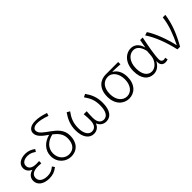

<svg xmlns="http://www.w3.org/2000/svg" viewBox="192 -1949 3102 3102"><g transform="rotate(-45 1743.0 -397.5)"><path d="M270 13C348 13 400 -6 463 -55L435 -97C381 -52 337 -36 277 -36C177 -36 116 -79 116 -149C116 -217 169 -257 271 -257C296 -257 319 -256 350 -254V-305C323 -303 307 -303 287 -303C185 -303 143 -345 143 -401C143 -466 203 -497 276 -497C328 -497 372 -479 417 -446L443 -487C395 -523 340 -547 275 -547C171 -547 84 -500 84 -407C84 -354 114 -307 170 -285V-280C111 -265 56 -223 56 -145C56 -50 141 13 270 13Z M771 -37C680 -37 596 -113 596 -231C596 -344 674 -429 807 -458C878 -402 938 -340 938 -239C938 -123 886 -37 771 -37ZM990 -764C895 -796 826 -808 764 -808C648 -808 598 -754 598 -693C598 -610 677 -550 764 -490C635 -456 538 -364 538 -228C538 -77 655 13 770 13C914 13 997 -89 997 -241C997 -374 910 -448 820 -514C731 -579 656 -625 656 -692C656 -727 687 -760 762 -760C812 -760 875 -750 974 -714Z M1290 13C1349 13 1403 -17 1428 -82H1432C1458 -17 1513 13 1572 13C1673 13 1744 -68 1744 -244C1744 -375 1705 -458 1643 -547L1591 -521C1655 -429 1685 -362 1685 -242C1685 -101 1634 -37 1566 -37C1512 -37 1457 -71 1457 -186C1457 -228 1458 -275 1463 -330H1395C1401 -275 1402 -228 1402 -186C1402 -72 1348 -37 1293 -37C1227 -37 1173 -104 1173 -232C1173 -355 1209 -431 1273 -519L1222 -547C1162 -461 1116 -367 1116 -242C1116 -69 1195 13 1290 13Z M2096 13C2221 13 2323 -84 2323 -256C2323 -365 2280 -444 2208 -484V-488C2269 -488 2323 -485 2385 -481V-533H2099C1976 -533 1863 -449 1863 -261C1863 -85 1971 13 2096 13ZM2096 -37C1999 -37 1924 -124 1924 -261C1924 -409 2000 -483 2098 -483C2205 -483 2265 -376 2265 -259C2265 -124 2193 -37 2096 -37Z M2655 13C2727 13 2787 -27 2829 -104H2833C2823 -26 2865 13 2923 13C2949 13 2967 7 2980 1L2970 -45C2959 -41 2945 -37 2932 -37C2903 -37 2879 -59 2879 -95C2879 -201 2915 -385 2945 -533H2887L2861 -391H2859C2831 -505 2756 -547 2687 -547C2564 -547 2454 -440 2454 -254C2454 -78 2537 13 2655 13ZM2665 -38C2570 -38 2515 -121 2515 -254C2515 -410 2600 -496 2690 -496C2742 -496 2808 -472 2841 -331L2833 -226C2824 -124 2745 -38 2665 -38Z M3206 0H3267C3371 -184 3437 -349 3463 -533H3404C3390 -380 3320 -205 3249 -60H3244C3210 -219 3136 -423 3055 -547L2997 -529C3091 -390 3163 -195 3206 0Z"/></g></svg>

Font: Noto Sans CJK KR Light
Style: Regular
Weight: 300
Designer: Ryoko NISHIZUKA (kana & ideographs); Paul D. Hunt (Latin, Greek & Cyrillic); Wenlong ZHANG (bopomofo); Sandoll Communica
Foundry: Adobe Systems Incorporated
Version: Version 1.004;PS 1.004;hotconv 1.0.82;makeotf.lib2.5.63406